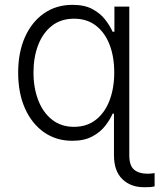

<svg xmlns="http://www.w3.org/2000/svg" viewBox="-20 -573 663 797"><path d="M577.8 204.2Q522.4 204.2 487.7 170.5Q453.1 136.7 453.1 71.4V-101.2H447.4Q436.8 -76.3 416.4 -50.2Q396 -24.1 362.7 -6.4Q329.5 11.4 279.8 11.4Q213.1 11.4 162.5 -24.1Q111.9 -59.7 83.6 -123.2Q55.4 -186.8 55.4 -271.3Q55.4 -355.5 83.6 -418.9Q111.9 -482.2 162.6 -517.6Q213.4 -552.9 280.9 -552.9Q331 -552.9 363.8 -535.2Q396.7 -517.4 416.5 -491.7Q436.4 -465.9 447.4 -441.4H454.9V-545.5H516.7V71.4Q516.7 114.7 536.8 131.4Q556.8 148.1 592 148.1Q606.2 148.1 621.8 145.6V200.6Q612.2 203.1 600.7 203.7Q589.1 204.2 577.8 204.2ZM287.3 -46.5Q340.2 -46.5 377.5 -75.5Q414.8 -104.4 434.5 -155.5Q454.2 -206.7 454.2 -272.4Q454.2 -337.7 434.7 -388Q415.1 -438.2 378 -466.8Q340.9 -495.4 287.3 -495.4Q232.6 -495.4 195.1 -465.7Q157.7 -436.1 138.3 -385.7Q119 -335.2 119 -272.4Q119 -208.8 138.5 -157.7Q158 -106.5 195.7 -76.5Q233.3 -46.5 287.3 -46.5Z"/></svg>

Font: Inter Zeller Light
Style: Regular
Weight: 300
Designer: Rasmus Andersson; Joe Bland
Foundry: zeller
Version: Version 3.015;git-dec3a8cb1